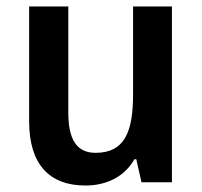

<svg xmlns="http://www.w3.org/2000/svg" viewBox="-20 -563 624 593"><path d="M511 -543H391V-272C391 -154 364 -91 275 -91C217 -91 191 -132 191 -215V-543H70V-188C70 -56 132 10 244 10C307 10 364 -16 395 -71H401L417 0H511Z"/></svg>

Font: Noto Sans Devanagari UI SemiCondensed SemiBold
Style: Regular
Weight: 600
Width: 4
Designer: Jelle Bosma - Monotype Design Team
Foundry: Monotype Imaging Inc.
Version: Version 2.004